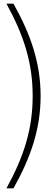

<svg xmlns="http://www.w3.org/2000/svg" viewBox="-20 -820 299 1040"><path d="M15 200H53C147 33 200 -123 200 -300C200 -477 147 -633 53 -800H15C112 -623 157 -475 157 -300C157 -125 112 23 15 200Z"/></svg>

Font: Aspekta 150
Style: Regular
Weight: 150
Designer: Ivo Dolenc
Version: Version 2.000